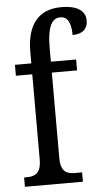

<svg xmlns="http://www.w3.org/2000/svg" viewBox="-55 -806 462 841"><g transform="rotate(-5 176.5 -385.0)"><path d="M20 0H275V-41H244C209 -41 181 -50 181 -113V-488H292V-536H181V-596C181 -679 197 -726 239 -726C277 -726 286 -685 286 -644C332 -644 353 -668 353 -701C353 -740 325 -770 246 -770C147 -770 95 -706 95 -587V-536H23V-488H95V-113C95 -50 64 -41 32 -41H20Z"/></g></svg>

Font: Noto Serif Myanmar ExtCond
Style: Regular
Weight: 400
Width: 2
Designer: Ben Mitchell and the Monotype Design Team
Foundry: Monotype Imaging Inc.
Version: Version 2.106